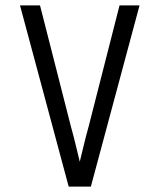

<svg xmlns="http://www.w3.org/2000/svg" viewBox="-20 -690 590 710"><path d="M234 0 54 -670H128L242 -223Q251 -191 259 -158Q267 -125 275 -92Q283 -125 291 -158Q299 -191 308 -223L422 -670H496L316 0Z"/></svg>

Font: Lode
Style: Regular
Weight: 400
Monospace: yes
Designer: Belleve Invis
Foundry: Belleve Invis
Version: Version 29.2.0; ttfautohint (v1.8.3)